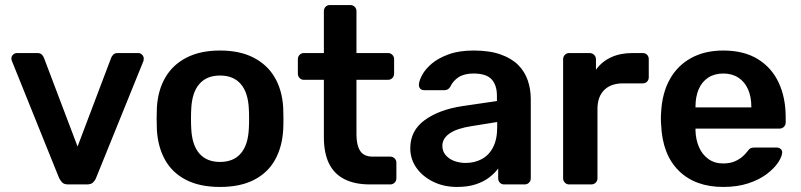

<svg xmlns="http://www.w3.org/2000/svg" viewBox="-20 -730 3170 760"><path d="M250 0Q234 0 226.5 -7.5Q219 -15 214 -25L27 -489Q25 -494 25 -498Q25 -507 31.5 -513.5Q38 -520 47 -520H128Q140 -520 146 -513.5Q152 -507 154 -501L287 -150L420 -501Q422 -507 428 -513.5Q434 -520 446 -520H528Q536 -520 542.5 -513.5Q549 -507 549 -498Q549 -494 548 -489L360 -25Q356 -15 348 -7.5Q340 0 324 0Z M851 10Q771 10 716.5 -18Q662 -46 633.5 -97Q605 -148 601 -216Q600 -234 600 -260Q600 -286 601 -304Q605 -373 634.5 -423.5Q664 -474 718.5 -502Q773 -530 851 -530Q929 -530 983.5 -502Q1038 -474 1067.5 -423.5Q1097 -373 1101 -304Q1102 -286 1102 -260Q1102 -234 1101 -216Q1097 -148 1068.5 -97Q1040 -46 985.5 -18Q931 10 851 10ZM851 -89Q904 -89 933 -122.5Q962 -156 965 -221Q966 -236 966 -260Q966 -284 965 -299Q962 -364 933 -397.5Q904 -431 851 -431Q798 -431 769 -397.5Q740 -364 737 -299Q736 -284 736 -260Q736 -236 737 -221Q740 -156 769 -122.5Q798 -89 851 -89Z M1444 0Q1384 0 1343 -21Q1302 -42 1282 -83.5Q1262 -125 1262 -187V-414H1183Q1173 -414 1166 -421Q1159 -428 1159 -439V-496Q1159 -506 1166 -513Q1173 -520 1183 -520H1262V-686Q1262 -696 1268.5 -703Q1275 -710 1286 -710H1367Q1377 -710 1384 -703Q1391 -696 1391 -686V-520H1516Q1526 -520 1533 -513Q1540 -506 1540 -496V-439Q1540 -428 1533 -421Q1526 -414 1516 -414H1391V-197Q1391 -156 1405.5 -133Q1420 -110 1456 -110H1525Q1535 -110 1542 -103Q1549 -96 1549 -86V-24Q1549 -14 1542 -7Q1535 0 1525 0Z M1789 10Q1737 10 1695 -10.5Q1653 -31 1628.5 -65.5Q1604 -100 1604 -143Q1604 -213 1661 -254.5Q1718 -296 1810 -310L1947 -330V-351Q1947 -393 1926 -416Q1905 -439 1854 -439Q1818 -439 1795.5 -424.5Q1773 -410 1762 -386Q1754 -373 1739 -373H1660Q1649 -373 1643.5 -379Q1638 -385 1638 -395Q1639 -411 1651.5 -434Q1664 -457 1689.5 -478.5Q1715 -500 1756 -515Q1797 -530 1855 -530Q1918 -530 1961.5 -514.5Q2005 -499 2031 -473Q2057 -447 2069 -412Q2081 -377 2081 -338V-24Q2081 -14 2074 -7Q2067 0 2057 0H1976Q1965 0 1958.5 -7Q1952 -14 1952 -24V-63Q1939 -45 1917 -28Q1895 -11 1863.5 -0.5Q1832 10 1789 10ZM1823 -85Q1858 -85 1886.5 -100Q1915 -115 1931.5 -146.5Q1948 -178 1948 -226V-247L1848 -231Q1789 -222 1760 -202Q1731 -182 1731 -153Q1731 -131 1744.5 -115.5Q1758 -100 1779 -92.5Q1800 -85 1823 -85Z M2233 0Q2223 0 2216 -7Q2209 -14 2209 -24V-495Q2209 -506 2216 -513Q2223 -520 2233 -520H2314Q2324 -520 2331.5 -513Q2339 -506 2339 -495V-454Q2362 -486 2398.5 -503Q2435 -520 2483 -520H2524Q2535 -520 2541.5 -513Q2548 -506 2548 -496V-424Q2548 -414 2541.5 -407Q2535 -400 2524 -400H2446Q2398 -400 2371.5 -373.5Q2345 -347 2345 -299V-24Q2345 -14 2338 -7Q2331 0 2320 0Z M2843 10Q2732 10 2667 -54Q2602 -118 2597 -236Q2596 -246 2596 -261.5Q2596 -277 2597 -286Q2601 -362 2631.5 -416.5Q2662 -471 2716 -500.5Q2770 -530 2843 -530Q2924 -530 2979 -496.5Q3034 -463 3062 -403.5Q3090 -344 3090 -266V-245Q3090 -235 3083 -228Q3076 -221 3065 -221H2733Q2733 -221 2733 -218Q2733 -215 2733 -213Q2734 -178 2746.5 -148.5Q2759 -119 2783.5 -101Q2808 -83 2842 -83Q2870 -83 2889 -91.5Q2908 -100 2920 -111Q2932 -122 2937 -129Q2946 -141 2951.5 -143.5Q2957 -146 2968 -146H3054Q3064 -146 3070.5 -140Q3077 -134 3076 -125Q3075 -109 3059.5 -86Q3044 -63 3015 -41Q2986 -19 2942.5 -4.5Q2899 10 2843 10ZM2733 -305H2954V-308Q2954 -347 2941 -376.5Q2928 -406 2903 -422.5Q2878 -439 2843 -439Q2808 -439 2783 -422.5Q2758 -406 2745.5 -376.5Q2733 -347 2733 -308Z"/></svg>

Font: Rubik Light Medium
Style: Regular
Weight: 500
Version: Version 2.104